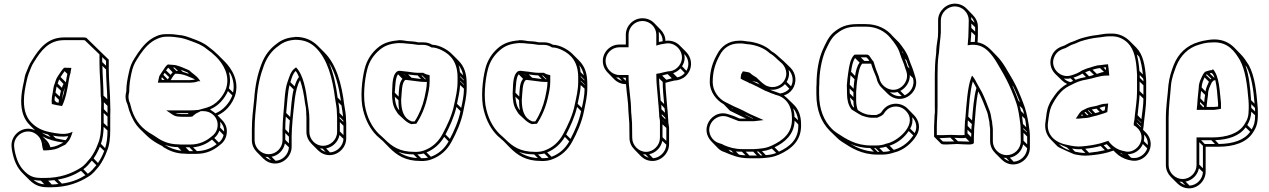

<svg xmlns="http://www.w3.org/2000/svg" viewBox="-20 -774 6954 1052"><path d="M534 -233C535 -217 535 -197 534 -173V-97C534 -54 530 -16 517 13C507 42 492 69 477 90C458 112 444 132 421 146C370 178 308 201 226 201H207C165 201 143 192 116 166C85 136 70 100 60 49L58 34C48 -31 123 -79 178 -39C194 -27 205 -11 209 10L211 24C213 34 214 43 218 50H226C248 50 281 46 298 38C311 32 326 24 339 18C346 11 351 3 357 -3L363 -13C367 -21 370 -28 373 -37L378 -52L363 -46C331 -34 283 -44 249 -51C207 -60 178 -76 153 -101C126 -128 111 -166 111 -221C111 -257 118 -294 125 -326C128 -343 133 -358 137 -370C149 -398 151 -412 168 -437C203 -493 245 -554 331 -554H433C437 -554 441 -554 445 -553L525 -476V-431C525 -371 532 -306 532 -247V-246C533 -241 534 -238 534 -233ZM320 -193C339 -231 350 -286 357 -334C360 -352 363 -366 367 -377V-380L371 -402L331 -403C318 -390 305 -368 296 -355C288 -343 284 -330 280 -317C273 -303 271 -277 269 -267C266 -257 263 -234 263 -221L264 -204C282 -199 301 -196 320 -193ZM213 -27C244 -9 282 1 327 7C303 19 289 29 256 33C252 18 245 5 234 -6ZM314 -277C311 -268 309 -255 307 -245L284 -267C286 -276 288 -290 290 -300ZM319 -293 296 -316C299 -325 301 -332 304 -339L328 -314C324 -306 321 -300 319 -293ZM303 -227C302 -223 302 -217 301 -211L289 -214L279 -224C279 -231 280 -240 281 -249ZM229 12 223 5V4C225 6 227 9 229 12ZM257 -23C239 -29 224 -37 210 -47C220 -43 231 -40 243 -37ZM286 -16 270 -31C296 -26 326 -23 354 -28C350 -20 346 -13 340 -6C321 -8 302 -13 286 -16ZM561 -393C561 -340 567 -283 568 -230L547 -250C547 -302 542 -360 541 -413ZM561 -414 540 -434V-461L561 -441ZM569 -194V-155L549 -176V-214ZM569 -135V-80L548 -100V-155ZM569 -59C569 -22 565 11 556 38L533 14C543 -13 547 -44 548 -79ZM551 53C542 77 530 100 517 119L493 94C506 75 518 53 527 30ZM508 131C492 150 479 166 461 178L437 153C456 140 469 123 483 106ZM448 186C411 209 372 225 319 232L297 210C348 201 387 185 424 162ZM300 234C287 235 278 237 264 237L244 216C255 215 263 214 278 213ZM223 236C198 234 181 226 163 211C175 214 189 216 204 216ZM576 -396V-447L540 -482L538 -484L453 -567C447 -569 440 -569 433 -569H331C238 -569 193 -504 156 -445C138 -418 134 -401 123 -376C117 -363 114 -345 111 -328C104 -296 96 -259 96 -221C96 -164 111 -121 142 -90L172 -60C109 -91 33 -36 44 36L46 51C56 104 72 144 106 177L141 212C170 240 197 252 242 252H261C346 252 412 227 464 194C490 179 506 156 524 135C541 111 555 84 566 54C580 22 584 -18 584 -62V-138C585 -162 585 -182 584 -198C584 -261 576 -332 576 -396ZM341 -323 312 -352C319 -362 326 -374 334 -384L349 -369C346 -357 343 -339 341 -323ZM352 -387H353V-386ZM336 -295C332 -272 326 -248 319 -228C322 -239 325 -267 329 -275C332 -281 334 -290 336 -295Z M942 -417C928 -418 920 -420 908 -420L900 -421C889 -414 881 -400 875 -391L859 -367C852 -357 851 -351 849 -340L845 -321H1012C1020 -321 1028 -321 1034 -322C1050 -322 1059 -327 1070 -330L1079 -326L1074 -331L1076 -332L1070 -340C1056 -360 1033 -372 1016 -389C995 -398 970 -410 946 -416C942 -418 942 -417 942 -417ZM870 27 875 32C905 51 944 68 993 68C1002 69 1008 69 1014 69H1056C1112 69 1152 48 1183 22C1203 8 1216 -11 1221 -35C1228 -68 1217 -96 1197 -116L1172 -142C1218 -162 1252 -204 1268 -250C1293 -330 1250 -398 1210 -438L1175 -473C1159 -489 1141 -504 1122 -518C1095 -540 1066 -551 1033 -563C1008 -572 988 -581 954 -583L940 -585C930 -586 921 -587 911 -587H891C873 -587 854 -584 837 -576C792 -557 762 -521 736 -484L718 -456C702 -432 692 -407 686 -376C679 -344 672 -312 672 -272C669 -263 668 -254 668 -245C668 -231 671 -217 678 -203C681 -191 685 -180 688 -168C703 -126 720 -94 747 -67L783 -32C800 -15 821 0 844 13ZM1049 -339C1045 -338 1039 -336 1034 -336C1027 -335 1020 -335 1012 -335H915L923 -348C927 -355 935 -366 940 -370H943C986 -370 1016 -353 1049 -339ZM907 -351 899 -339 875 -364 882 -375ZM915 -364 890 -388C893 -393 898 -399 902 -403L926 -378C922 -373 918 -369 915 -364ZM1205 -34C1201 -17 1192 -3 1179 7L1154 -18C1167 -28 1176 -42 1182 -58ZM1208 -53 1186 -75C1188 -86 1188 -97 1186 -107C1200 -93 1209 -75 1208 -53ZM1167 16C1140 37 1105 53 1059 54L1038 33C1082 29 1115 12 1142 -9ZM1038 54H1017L997 33H1018ZM974 52C938 48 908 35 884 20L882 19C903 27 928 32 955 32ZM1243 -370C1258 -340 1265 -303 1257 -267L1234 -290C1243 -321 1242 -352 1234 -380ZM1131 -175C1175 -192 1210 -232 1229 -275L1253 -251C1237 -209 1202 -169 1160 -153C1151 -162 1139 -167 1131 -175ZM958 17C913 17 876 3 848 -15C844 -18 838 -22 833 -25L816 -36C760 -67 724 -106 702 -172C698 -186 696 -195 692 -209C686 -221 684 -233 684 -245C684 -253 686 -262 688 -270V-271C688 -310 693 -339 700 -372C706 -402 715 -425 730 -448L748 -476C773 -512 802 -545 843 -562C859 -569 875 -573 891 -573H911C920 -573 929 -572 938 -571L952 -569C982 -566 1002 -558 1027 -549C1060 -537 1087 -527 1112 -506C1131 -493 1148 -479 1164 -463C1201 -426 1242 -363 1219 -290C1202 -243 1163 -199 1115 -185L1094 -179L1069 -172C1051 -170 1033 -169 1012 -169H891L912 -155C925 -146 938 -135 963 -135C970 -134 975 -134 979 -134H1020C1025 -134 1031 -135 1036 -136V-138C1043 -143 1049 -148 1054 -152L1080 -165H1096C1143 -164 1181 -124 1171 -74C1167 -53 1155 -37 1138 -25C1109 -1 1073 18 1021 18H979C974 18 966 18 958 17ZM1030 -153V-154H1031ZM963 -150C954 -150 949 -151 942 -154H1009L1014 -149H979C976 -149 970 -149 963 -150ZM970 -392C982 -387 995 -382 1008 -377L1015 -369C1004 -373 991 -378 982 -380ZM869 -336 864 -340C865 -344 866 -348 867 -351L882 -336ZM928 -404C931 -404 935 -403 937 -403L955 -385H947Z M1375 -5V-63C1375 -121 1381 -173 1387 -231C1392 -304 1406 -362 1426 -415C1443 -461 1470 -498 1507 -523C1530 -542 1559 -554 1598 -556C1651 -556 1685 -538 1712 -511C1774 -449 1802 -347 1816 -234C1820 -204 1826 -185 1826 -152C1827 -141 1827 -131 1827 -123V-51C1827 -9 1791 25 1750 25C1709 25 1675 -10 1675 -51V-123C1675 -156 1669 -186 1665 -212C1656 -283 1642 -365 1602 -405L1597 -401C1572 -384 1565 -351 1555 -324C1539 -280 1539 -204 1533 -153C1531 -127 1528 -89 1528 -63V-5C1528 36 1493 71 1452 71C1411 71 1375 36 1375 -5ZM1851 -196C1854 -173 1858 -157 1860 -135L1840 -155C1840 -178 1837 -195 1834 -213ZM1848 -221 1830 -239C1821 -307 1807 -374 1783 -430C1817 -376 1837 -300 1848 -221ZM1861 -113V-106L1841 -126V-133ZM1862 -85V-34L1842 -54V-105ZM1862 -13C1860 26 1827 59 1788 61L1767 39C1804 32 1833 3 1840 -34ZM1764 58C1752 54 1742 48 1733 39C1738 40 1742 40 1747 40ZM1589 -284C1578 -242 1575 -182 1570 -133L1548 -155C1553 -202 1556 -265 1566 -307ZM1594 -301 1571 -324C1579 -349 1585 -371 1600 -385C1607 -377 1613 -364 1618 -352C1606 -337 1600 -319 1594 -301ZM1568 -114C1566 -94 1564 -67 1563 -45L1543 -66C1543 -86 1544 -113 1546 -135ZM1563 -25V12L1543 -8V-45ZM1563 33C1561 72 1529 105 1490 107L1468 85C1505 78 1534 49 1541 12ZM1466 104C1454 100 1443 94 1434 85C1439 86 1443 86 1448 86ZM1658 -146C1659 -138 1659 -129 1659 -123V-51C1659 -26 1670 -3 1687 14L1722 49C1738 65 1760 76 1785 76C1835 76 1877 34 1877 -16V-88C1877 -97 1877 -106 1876 -117C1876 -152 1870 -172 1866 -201C1852 -315 1823 -421 1758 -486L1722 -522C1693 -551 1655 -572 1598 -572V-571C1556 -569 1523 -556 1497 -535C1458 -507 1430 -470 1412 -421C1391 -366 1378 -306 1373 -233C1367 -176 1360 -122 1360 -63V-5C1360 20 1371 43 1388 60L1423 95C1439 111 1462 122 1487 122C1537 122 1578 79 1578 30V-28C1578 -53 1581 -91 1583 -116C1592 -194 1594 -282 1624 -335C1637 -298 1646 -253 1651 -210C1654 -193 1657 -182 1657 -169C1658 -163 1658 -155 1658 -146Z M2164 -554 2163 -553C2112 -549 2078 -537 2047 -510C2015 -482 1990 -445 1978 -397C1963 -338 1952 -236 1970 -169C1984 -113 2009 -66 2045 -30C2055 -21 2068 -10 2078 -1L2113 35C2155 77 2201 108 2284 108C2306 109 2326 106 2342 100C2393 82 2429 49 2454 3C2480 -45 2507 -104 2519 -166C2526 -203 2537 -244 2537 -291V-315C2537 -373 2523 -411 2491 -443L2456 -478C2441 -493 2423 -505 2404 -514C2389 -521 2370 -528 2348 -529C2335 -537 2318 -542 2301 -542H2271C2271 -542 2269 -542 2267 -543C2251 -547 2229 -548 2212 -549C2197 -551 2187 -554 2164 -554ZM2344 -514H2346C2365 -514 2383 -507 2398 -500C2453 -474 2487 -429 2487 -350V-326C2487 -281 2477 -242 2469 -204C2458 -144 2430 -87 2405 -40C2382 3 2349 34 2302 51C2288 56 2270 59 2249 58C2170 58 2128 29 2088 -11L2072 -26C2029 -61 1999 -111 1984 -173C1967 -236 1977 -336 1992 -393C2003 -438 2027 -472 2057 -498C2085 -523 2116 -535 2164 -538C2185 -538 2194 -537 2210 -535C2228 -534 2248 -532 2264 -529C2266 -529 2269 -528 2271 -528H2301C2317 -528 2331 -522 2344 -514ZM2299 -375H2271C2248 -375 2222 -381 2197 -383C2187 -384 2179 -385 2172 -386H2170C2163 -386 2159 -385 2155 -382C2126 -359 2131 -298 2128 -263C2128 -227 2132 -194 2148 -170C2154 -161 2159 -150 2168 -143C2187 -127 2204 -104 2233 -94H2234L2259 -96H2261C2287 -135 2308 -183 2320 -235C2327 -266 2334 -292 2334 -330V-362C2320 -365 2310 -368 2299 -375ZM2178 -227C2182 -267 2180 -322 2201 -336H2205H2206C2213 -335 2221 -334 2231 -333C2255 -331 2281 -325 2306 -325H2319C2318 -292 2312 -269 2306 -239C2295 -191 2277 -147 2252 -109H2235C2193 -125 2178 -166 2178 -227ZM2314 -340H2309L2289 -360H2294ZM2287 -341C2270 -343 2253 -346 2235 -348L2216 -366C2233 -364 2251 -361 2268 -361ZM2211 -350 2210 -351 2192 -369H2193ZM2163 -225C2163 -206 2164 -187 2168 -170L2160 -179C2150 -195 2145 -217 2143 -244ZM2164 -245 2143 -266C2146 -302 2146 -349 2161 -367L2185 -342C2165 -320 2166 -278 2164 -245ZM2521 -337V-333L2501 -353V-357ZM2518 -361 2500 -379C2499 -393 2497 -405 2493 -417C2505 -401 2514 -383 2518 -361ZM2522 -312V-309L2501 -329V-332ZM2522 -288C2522 -250 2514 -216 2507 -183L2484 -205C2490 -237 2499 -270 2501 -308ZM2503 -165C2492 -110 2468 -57 2445 -13L2421 -37C2444 -81 2468 -133 2481 -188ZM2438 1C2416 40 2384 69 2341 85L2317 61C2359 44 2391 14 2414 -24ZM2325 90C2314 92 2302 93 2288 93L2267 72C2280 71 2291 70 2302 67ZM2266 92C2222 89 2190 77 2163 58C2186 67 2213 72 2246 72Z M2825 -554 2824 -553C2773 -549 2739 -537 2708 -510C2676 -482 2651 -445 2639 -397C2624 -338 2613 -236 2631 -169C2645 -113 2670 -66 2706 -30C2716 -21 2729 -10 2739 -1L2774 35C2816 77 2862 108 2945 108C2967 109 2987 106 3003 100C3054 82 3090 49 3115 3C3141 -45 3168 -104 3180 -166C3187 -203 3198 -244 3198 -291V-315C3198 -373 3184 -411 3152 -443L3117 -478C3102 -493 3084 -505 3065 -514C3050 -521 3031 -528 3009 -529C2996 -537 2979 -542 2962 -542H2932C2932 -542 2930 -542 2928 -543C2912 -547 2890 -548 2873 -549C2858 -551 2848 -554 2825 -554ZM3005 -514H3007C3026 -514 3044 -507 3059 -500C3114 -474 3148 -429 3148 -350V-326C3148 -281 3138 -242 3130 -204C3119 -144 3091 -87 3066 -40C3043 3 3010 34 2963 51C2949 56 2931 59 2910 58C2831 58 2789 29 2749 -11L2733 -26C2690 -61 2660 -111 2645 -173C2628 -236 2638 -336 2653 -393C2664 -438 2688 -472 2718 -498C2746 -523 2777 -535 2825 -538C2846 -538 2855 -537 2871 -535C2889 -534 2909 -532 2925 -529C2927 -529 2930 -528 2932 -528H2962C2978 -528 2992 -522 3005 -514ZM2960 -375H2932C2909 -375 2883 -381 2858 -383C2848 -384 2840 -385 2833 -386H2831C2824 -386 2820 -385 2816 -382C2787 -359 2792 -298 2789 -263C2789 -227 2793 -194 2809 -170C2815 -161 2820 -150 2829 -143C2848 -127 2865 -104 2894 -94H2895L2920 -96H2922C2948 -135 2969 -183 2981 -235C2988 -266 2995 -292 2995 -330V-362C2981 -365 2971 -368 2960 -375ZM2839 -227C2843 -267 2841 -322 2862 -336H2866H2867C2874 -335 2882 -334 2892 -333C2916 -331 2942 -325 2967 -325H2980C2979 -292 2973 -269 2967 -239C2956 -191 2938 -147 2913 -109H2896C2854 -125 2839 -166 2839 -227ZM2975 -340H2970L2950 -360H2955ZM2948 -341C2931 -343 2914 -346 2896 -348L2877 -366C2894 -364 2912 -361 2929 -361ZM2872 -350 2871 -351 2853 -369H2854ZM2824 -225C2824 -206 2825 -187 2829 -170L2821 -179C2811 -195 2806 -217 2804 -244ZM2825 -245 2804 -266C2807 -302 2807 -349 2822 -367L2846 -342C2826 -320 2827 -278 2825 -245ZM3182 -337V-333L3162 -353V-357ZM3179 -361 3161 -379C3160 -393 3158 -405 3154 -417C3166 -401 3175 -383 3179 -361ZM3183 -312V-309L3162 -329V-332ZM3183 -288C3183 -250 3175 -216 3168 -183L3145 -205C3151 -237 3160 -270 3162 -308ZM3164 -165C3153 -110 3129 -57 3106 -13L3082 -37C3105 -81 3129 -133 3142 -188ZM3099 1C3077 40 3045 69 3002 85L2978 61C3020 44 3052 14 3075 -24ZM2986 90C2975 92 2963 93 2949 93L2928 72C2941 71 2952 70 2963 67ZM2927 92C2883 89 2851 77 2824 58C2847 67 2874 72 2907 72Z M3576 -584V-524L3585 -527C3596 -530 3607 -533 3618 -534L3630 -536C3691 -545 3744 -471 3701 -414C3688 -397 3672 -387 3652 -384L3640 -383C3624 -380 3605 -375 3592 -372C3587 -372 3581 -370 3576 -369V-363C3576 -311 3583 -267 3586 -219C3587 -202 3590 -186 3590 -172V-167C3591 -159 3592 -149 3592 -137V-136C3594 -127 3595 -118 3596 -111V-19C3596 22 3561 58 3520 58C3479 58 3444 22 3444 -19L3443 -100C3443 -114 3440 -128 3440 -140V-142C3439 -151 3438 -159 3438 -167C3438 -230 3424 -290 3424 -356V-363H3374C3333 -363 3298 -399 3298 -440C3298 -481 3332 -515 3374 -515H3424V-584C3424 -625 3459 -659 3500 -659C3541 -659 3576 -625 3576 -584ZM3423 -167C3423 -166 3425 -140 3425 -140C3425 -125 3428 -111 3428 -100L3429 -19C3429 6 3439 28 3456 45L3491 81C3508 98 3530 108 3555 108C3604 108 3646 65 3646 16V-76C3645 -84 3644 -92 3642 -102C3642 -112 3641 -124 3640 -133V-137C3640 -153 3637 -169 3636 -185C3633 -232 3627 -272 3626 -321H3628H3629C3645 -325 3660 -330 3677 -333L3689 -334C3713 -339 3733 -349 3748 -370C3778 -410 3769 -460 3739 -490L3704 -525C3685 -544 3657 -555 3626 -550C3626 -574 3615 -596 3599 -612L3564 -648C3547 -665 3525 -674 3500 -674C3450 -674 3409 -633 3409 -584V-530H3374C3324 -530 3283 -490 3283 -440C3283 -415 3293 -393 3310 -376L3345 -340C3362 -323 3384 -313 3409 -313H3410C3413 -265 3423 -213 3423 -167ZM3732 -374C3721 -361 3707 -353 3691 -350L3668 -373C3683 -378 3697 -387 3708 -399ZM3741 -386 3717 -411C3731 -433 3734 -456 3729 -478C3752 -455 3760 -418 3741 -386ZM3661 -345C3650 -342 3640 -339 3631 -337L3608 -360C3618 -363 3627 -366 3638 -368ZM3611 -325C3611 -282 3616 -243 3619 -204L3600 -223C3597 -265 3592 -302 3591 -345ZM3621 -181C3622 -172 3623 -163 3624 -156L3604 -175C3604 -183 3604 -192 3603 -200ZM3627 -98 3628 -97 3610 -114V-115ZM3626 -120 3606 -140V-148L3625 -129C3625 -126 3626 -123 3626 -120ZM3631 -73V-2L3610 -22V-93ZM3631 19C3629 57 3596 91 3558 93L3537 71C3573 64 3602 34 3609 -2ZM3534 90C3522 86 3512 80 3503 71C3508 72 3512 72 3517 72ZM3388 -331C3376 -335 3365 -341 3356 -350C3361 -349 3366 -349 3371 -349ZM3611 -548C3604 -547 3598 -546 3590 -544V-584C3590 -590 3590 -595 3589 -601C3603 -587 3611 -569 3611 -549ZM3392 -348H3409V-331Z M4020 -130H4019C4004 -138 3986 -143 3971 -148C3915 -167 3869 -130 3856 -91C3843 -54 3857 -20 3879 2L3914 38C3924 48 3935 55 3949 59C3990 76 4025 93 4083 93H4145C4154 93 4164 92 4174 91C4205 88 4220 85 4249 73C4313 44 4374 -2 4369 -96C4369 -140 4355 -175 4330 -200L4294 -235C4288 -241 4282 -246 4275 -251C4294 -257 4310 -268 4321 -284C4349 -323 4341 -373 4312 -402L4276 -437C4273 -440 4271 -442 4266 -446C4246 -462 4233 -479 4206 -494C4204 -495 4202 -498 4201 -499C4172 -524 4133 -539 4088 -546H4087C4076 -546 4055 -551 4042 -551H4030C3970 -551 3930 -518 3909 -476C3886 -435 3869 -389 3869 -324C3869 -270 3906 -224 3945 -203L3980 -167L4031 -142C4044 -136 4057 -130 4069 -124H4035C4032 -124 4025 -128 4020 -130ZM4038 -343C4047 -338 4056 -333 4066 -329L4081 -322L4086 -317L4088 -319C4117 -305 4145 -292 4172 -277C4178 -274 4185 -273 4190 -270L4206 -263L4221 -258C4227 -255 4230 -254 4235 -253C4286 -240 4319 -194 4319 -131C4324 -45 4270 -5 4208 24C4181 36 4167 38 4137 41C4127 42 4118 43 4110 43H4048C4006 43 3974 33 3946 21C3937 14 3926 13 3919 10C3884 0 3855 -43 3870 -86C3881 -119 3921 -149 3967 -134C3984 -128 4001 -121 4016 -115C4022 -112 4028 -110 4035 -110H4107C4111 -110 4116 -110 4121 -111L4164 -116L4112 -139C4084 -150 4059 -166 4029 -179C4020 -183 4010 -187 4002 -191L3952 -216C3917 -234 3885 -276 3885 -324C3885 -386 3901 -430 3923 -470C3942 -508 3976 -536 4030 -536H4042C4052 -536 4073 -531 4086 -531C4129 -525 4165 -510 4191 -488C4194 -485 4195 -484 4198 -482C4222 -469 4234 -452 4256 -434C4285 -412 4302 -367 4274 -328C4252 -297 4205 -285 4168 -311C4154 -321 4138 -336 4124 -350C4111 -357 4099 -365 4090 -374C4088 -375 4084 -378 4075 -379C4067 -381 4059 -382 4050 -383L4041 -367V-366C4039 -358 4039 -352 4038 -343ZM4305 -288C4292 -273 4274 -264 4254 -262C4244 -266 4237 -268 4227 -272L4212 -277L4198 -283C4229 -278 4261 -291 4281 -313ZM4314 -301 4290 -325C4303 -346 4306 -370 4301 -391C4323 -369 4331 -332 4314 -301ZM4354 -92C4357 -10 4308 29 4248 57L4224 33C4280 6 4331 -36 4334 -113ZM4353 -115 4333 -134C4333 -151 4330 -167 4326 -181C4340 -164 4350 -142 4353 -115ZM4233 64C4213 72 4200 74 4176 76L4155 54C4175 52 4188 49 4209 40ZM4157 77C4154 77 4151 78 4148 78L4127 57C4130 57 4132 56 4135 56ZM4127 78H4086L4066 57H4107ZM4065 77C4052 76 4040 76 4029 73L4012 56C4022 57 4033 57 4045 57ZM3999 63C3993 61 3987 59 3982 57L3971 46C3976 48 3981 49 3986 51ZM4066 -143 4063 -146C4081 -137 4099 -129 4105 -126L4106 -125H4102C4090 -131 4079 -137 4066 -143ZM3996 -176 3989 -180 3987 -182 3995 -178ZM4128 -324C4133 -319 4138 -315 4144 -310C4130 -317 4115 -324 4100 -330C4103 -329 4105 -329 4109 -328Z M4834 14C4818 20 4801 23 4781 23H4751C4670 23 4616 -12 4565 -46C4555 -52 4546 -60 4538 -68C4495 -111 4468 -174 4468 -258V-283C4468 -293 4468 -303 4469 -313C4469 -379 4481 -442 4500 -491C4516 -525 4532 -562 4557 -584C4590 -611 4617 -628 4678 -628H4723C4785 -628 4830 -601 4859 -566C4879 -542 4902 -512 4911 -480C4919 -453 4933 -427 4939 -403L4946 -383C4961 -337 4930 -297 4898 -286C4855 -271 4813 -300 4801 -334L4795 -355C4784 -381 4774 -409 4766 -437C4756 -447 4752 -457 4742 -470C4738 -472 4735 -473 4732 -475H4678C4673 -475 4666 -475 4661 -474C4638 -451 4633 -411 4628 -379C4624 -356 4622 -330 4620 -307L4621 -259C4621 -228 4628 -199 4642 -180C4644 -177 4645 -174 4648 -173C4664 -164 4681 -151 4700 -142C4702 -140 4708 -139 4711 -138L4723 -134C4731 -132 4743 -129 4751 -129H4786C4798 -134 4810 -138 4820 -148C4834 -170 4849 -184 4874 -189C4901 -194 4925 -185 4942 -168C5012 -98 4907 -8 4851 9L4863 21C4904 6 4937 -24 4959 -56L4984 -32C4962 1 4928 31 4887 44C4884 45 4880 46 4877 47L4854 24L4863 21L4851 9C4846 11 4841 12 4835 13ZM4747 -146 4746 -145C4739 -145 4734 -146 4727 -148L4715 -152C4703 -156 4692 -163 4680 -171C4674 -186 4671 -205 4671 -224V-271C4673 -294 4674 -319 4678 -341C4683 -371 4688 -407 4704 -425H4713H4753C4760 -400 4771 -375 4781 -351L4787 -330C4792 -318 4799 -305 4809 -295L4844 -260C4866 -238 4901 -224 4938 -237C4976 -250 5014 -296 4995 -352L4989 -372C4982 -398 4969 -424 4961 -449C4950 -485 4926 -516 4906 -541L4871 -576C4840 -614 4790 -642 4723 -642H4678C4614 -642 4581 -624 4547 -596C4518 -571 4502 -532 4486 -497C4465 -448 4454 -380 4454 -313C4453 -303 4453 -293 4453 -283V-258C4453 -169 4481 -103 4527 -57L4563 -22C4572 -13 4581 -5 4592 2C4643 36 4701 73 4786 73H4816C4839 73 4860 68 4878 62C4931 50 4975 11 5000 -29C5027 -69 5016 -115 4988 -143L4953 -179C4933 -199 4903 -210 4871 -204C4841 -198 4823 -181 4808 -158C4803 -153 4795 -149 4782 -144H4751C4751 -144 4748 -146 4747 -146ZM4798 58H4789L4769 38H4778ZM4819 58 4798 37C4811 36 4824 33 4835 30L4858 53C4845 56 4833 58 4819 58ZM4768 57C4716 53 4676 36 4639 14C4670 28 4706 37 4748 37ZM4947 -443C4952 -427 4958 -412 4964 -398L4953 -409C4949 -424 4943 -439 4937 -453ZM4931 -480 4925 -486 4922 -495ZM4982 -346C4995 -303 4967 -265 4937 -252L4913 -276C4941 -290 4967 -324 4965 -363ZM4921 -248C4896 -244 4872 -254 4856 -269C4869 -266 4883 -266 4898 -270ZM4716 -440 4696 -460H4727L4737 -450C4739 -447 4741 -444 4743 -440ZM4690 -431C4675 -412 4669 -383 4665 -358L4643 -381C4647 -408 4652 -438 4665 -456ZM4662 -340C4659 -323 4658 -305 4657 -288L4636 -310C4637 -327 4638 -345 4640 -362ZM4656 -269V-242L4636 -262C4636 -271 4635 -280 4635 -289ZM4656 -221C4656 -208 4657 -195 4660 -184C4645 -193 4640 -217 4637 -240ZM4992 -45 4967 -69C4979 -90 4982 -112 4978 -132C5000 -110 5008 -77 4992 -45ZM4863 21C4875 33 4884 41 4887 44C4885 42 4877 35 4863 21ZM4700 -142 4851 9ZM4661 -181Z M5288 -663 5287 -618C5287 -587 5285 -556 5282 -526C5334 -535 5367 -521 5396 -492C5431 -457 5452 -412 5479 -367L5495 -337C5509 -311 5537 -245 5546 -217C5560 -179 5565 -137 5571 -91C5572 -81 5572 -72 5572 -64L5573 0C5573 42 5537 76 5496 76C5455 76 5420 41 5420 0V-64C5420 -78 5416 -94 5416 -106V-107C5411 -122 5410 -148 5403 -165C5394 -190 5373 -244 5360 -269C5350 -288 5341 -301 5332 -319C5327 -329 5321 -341 5314 -350L5306 -360L5301 -348C5281 -297 5275 -195 5270 -133C5268 -116 5266 -98 5266 -81C5265 -65 5265 -51 5265 -40V-34C5253 -33 5229 -33 5190 -35V-36V-35C5150 -33 5123 -33 5113 -34V-80C5113 -112 5117 -152 5117 -188V-364C5117 -399 5118 -438 5122 -468C5124 -481 5126 -492 5126 -501C5127 -522 5131 -550 5133 -570L5135 -597V-663C5135 -704 5171 -739 5212 -739C5253 -739 5288 -704 5288 -663ZM5323 -625V-601L5302 -621V-645ZM5320 -649 5302 -666C5302 -671 5302 -676 5301 -681C5310 -672 5316 -661 5320 -649ZM5323 -580C5323 -568 5322 -556 5321 -544C5314 -544 5306 -545 5298 -544C5300 -562 5301 -581 5302 -600ZM5531 -301C5541 -282 5557 -244 5569 -213L5560 -223C5553 -242 5540 -276 5527 -305ZM5582 -179C5586 -170 5589 -160 5591 -149L5574 -166C5573 -171 5570 -182 5567 -194ZM5596 -123C5600 -109 5601 -93 5603 -77L5585 -95C5583 -110 5582 -124 5580 -138ZM5606 -53C5606 -51 5607 -50 5607 -48L5587 -67V-72ZM5608 -26V17L5588 -3V-46ZM5608 38C5606 77 5573 110 5534 112L5513 90C5550 83 5579 54 5586 17ZM5510 109C5498 105 5488 99 5479 90C5484 91 5488 91 5493 91ZM5305 -94C5304 -84 5302 -73 5302 -63L5282 -84C5282 -95 5282 -104 5283 -115ZM5306 -114 5285 -135C5289 -192 5295 -277 5310 -328C5317 -317 5324 -303 5330 -292C5316 -243 5310 -168 5306 -114ZM5302 -43C5302 -36 5301 -29 5301 -23L5281 -43V-63ZM5292 2C5279 2 5259 1 5229 0L5209 -19C5236 -17 5259 -16 5271 -19ZM5208 1C5173 2 5152 2 5146 1L5127 -17C5141 -17 5161 -19 5187 -20ZM5110 -501C5110 -493 5110 -483 5108 -470C5104 -438 5102 -399 5102 -364V-188C5102 -175 5103 -162 5102 -150H5101C5101 -127 5098 -102 5098 -80V-25L5136 13C5144 21 5173 17 5225 15C5273 17 5316 23 5316 7V-5C5316 -16 5316 -28 5317 -45C5317 -62 5318 -78 5320 -96C5324 -146 5328 -221 5340 -273C5355 -247 5378 -189 5389 -159C5394 -145 5396 -124 5401 -105C5401 -91 5405 -75 5405 -64V0C5405 25 5416 48 5433 65L5468 100C5484 116 5506 127 5531 127C5581 127 5623 85 5623 35V-29C5623 -38 5622 -48 5621 -58C5616 -100 5607 -150 5595 -186C5585 -215 5559 -281 5544 -309L5528 -339C5501 -383 5478 -431 5442 -467L5407 -503C5388 -522 5365 -537 5336 -542C5337 -555 5338 -569 5338 -583V-628C5338 -653 5327 -675 5310 -692L5275 -728C5259 -744 5236 -754 5212 -754C5163 -754 5120 -712 5120 -663V-597L5119 -572C5117 -553 5111 -524 5110 -501Z M5921 -127C5938 -127 5957 -132 5969 -136L5986 -140C6006 -147 6027 -151 6047 -160C6049 -176 6050 -192 6052 -207L6044 -206C6020 -206 6004 -199 5988 -194C5966 -190 5941 -186 5925 -176L5907 -167C5896 -158 5888 -145 5882 -135L5874 -124H5890C5901 -125 5912 -126 5921 -127ZM6055 -575H6074C6109 -575 6139 -559 6160 -538C6195 -503 6205 -447 6209 -381C6210 -368 6211 -357 6210 -345V-272C6210 -227 6202 -182 6198 -141L6196 -120C6195 -112 6193 -105 6192 -98V-88C6219 -72 6243 -43 6232 -1C6224 32 6184 68 6140 54L6130 52C6097 44 6070 23 6052 -3C6050 -2 6048 0 6046 0H6045L6011 11C5981 19 5945 25 5908 28C5882 31 5855 26 5832 21C5768 10 5709 -30 5723 -109C5727 -140 5731 -170 5741 -192C5763 -236 5792 -280 5836 -302L5854 -311C5879 -324 5901 -333 5933 -338C5970 -344 6005 -360 6044 -360H6058L6057 -370C6055 -389 6054 -405 6051 -422C6035 -420 6023 -420 6009 -417C5986 -417 5966 -407 5950 -403C5935 -400 5923 -393 5909 -388C5892 -376 5868 -366 5846 -360C5785 -343 5725 -410 5761 -471C5774 -493 5792 -503 5819 -511C5835 -519 5847 -528 5862 -532C5878 -537 5891 -545 5905 -549C5930 -557 5964 -565 5993 -568C6011 -569 6035 -575 6055 -575ZM6081 51 6093 63C6112 82 6136 95 6162 102L6172 104C6226 118 6272 80 6282 38C6291 2 6278 -28 6258 -48L6243 -63C6244 -69 6245 -76 6246 -83L6248 -104C6252 -144 6260 -190 6260 -237V-309C6261 -321 6260 -334 6259 -347C6254 -416 6243 -476 6206 -513L6170 -549C6146 -573 6113 -590 6074 -590H6055C6033 -590 6008 -584 5991 -582C5960 -579 5927 -571 5901 -563C5885 -558 5871 -550 5858 -546C5841 -541 5828 -533 5813 -525C5786 -516 5764 -506 5748 -479C5725 -439 5735 -396 5762 -369L5798 -334C5806 -326 5816 -319 5827 -314C5800 -300 5776 -277 5759 -252C5747 -235 5735 -219 5727 -198C5715 -173 5713 -141 5709 -111C5701 -67 5714 -33 5739 -8L5774 28C5782 36 5865 71 5865 71C5888 76 5917 81 5945 78C5982 75 6018 70 6050 61ZM6029 -380C6014 -378 6001 -372 5990 -369L5966 -392C5979 -396 5994 -400 6007 -401ZM5974 -364C5966 -361 5955 -358 5947 -356L5926 -378L5950 -387ZM6222 -463C6232 -436 6238 -402 6242 -366L6223 -385C6221 -417 6216 -448 6209 -476ZM6244 -343C6245 -338 6245 -333 6245 -328L6225 -348V-363ZM6245 -307V-255L6224 -275V-327ZM6245 -234C6245 -196 6238 -157 6234 -121L6213 -143C6216 -177 6222 -215 6224 -254ZM6233 -102 6232 -100 6211 -122V-123ZM6231 -81C6231 -80 6230 -78 6230 -77L6208 -100C6208 -101 6209 -102 6209 -103ZM6266 39C6256 71 6219 100 6177 90L6159 71C6198 71 6229 46 6242 15ZM6269 21 6247 -1C6250 -14 6250 -26 6248 -37C6262 -23 6271 -3 6269 21ZM6133 74C6127 71 6121 67 6116 63C6119 64 6121 65 6124 66ZM6034 49C6008 55 5978 60 5947 63L5926 41C5956 38 5985 33 6011 26ZM6050 45 6027 22 6044 16 6067 40ZM5927 64C5907 64 5888 61 5870 57L5854 40C5871 43 5888 45 5906 43ZM5842 50C5818 43 5798 31 5782 15C5801 23 5819 31 5826 34ZM6021 -166 6004 -183C6014 -186 6024 -190 6036 -191C6035 -185 6034 -178 6033 -170C6029 -168 6025 -167 6021 -166ZM6005 -161C5998 -159 5990 -156 5981 -154L5962 -174C5971 -176 5980 -177 5988 -179ZM5937 -143 5922 -158 5928 -161 5944 -144C5942 -143 5939 -143 5937 -143ZM5961 -149 5941 -168C5942 -168 5944 -170 5945 -170L5964 -150C5963 -150 5962 -149 5961 -149ZM5915 -141C5911 -141 5907 -140 5903 -140C5905 -142 5906 -145 5908 -148ZM5874 -337 5862 -349C5879 -354 5895 -361 5911 -371L5930 -352C5909 -348 5891 -344 5874 -337ZM5860 -331C5855 -329 5851 -326 5846 -324C5832 -327 5819 -334 5809 -344C5821 -342 5833 -342 5846 -345ZM6026 -404C6030 -405 6033 -405 6039 -406C6039 -404 6040 -399 6040 -396V-395V-390Z M6383 131V-126C6383 -191 6392 -248 6396 -306C6400 -348 6413 -379 6425 -412C6448 -469 6490 -513 6552 -530L6574 -536C6592 -540 6612 -542 6633 -542C6710 -542 6745 -493 6774 -444C6805 -386 6814 -306 6821 -221C6822 -211 6822 -197 6822 -180C6822 -136 6815 -118 6798 -92C6767 -43 6703 -21 6620 -21H6536V131C6536 172 6501 207 6460 207C6419 207 6383 172 6383 131ZM6670 -178V-209C6662 -277 6662 -355 6626 -395L6621 -390C6609 -390 6598 -385 6593 -384C6579 -382 6575 -370 6572 -367C6562 -347 6548 -322 6548 -292C6546 -273 6544 -252 6542 -232L6540 -203C6539 -194 6538 -182 6537 -172H6632C6644 -173 6659 -176 6670 -178ZM6617 -343C6615 -342 6614 -340 6613 -339L6588 -363L6592 -367ZM6632 -349 6608 -372C6611 -373 6615 -374 6619 -374L6626 -367C6629 -362 6632 -356 6634 -350C6633 -350 6633 -349 6632 -349ZM6604 -326C6597 -311 6588 -293 6585 -273L6564 -295C6565 -316 6572 -333 6580 -350ZM6583 -254C6581 -241 6579 -227 6578 -213L6557 -235C6558 -248 6559 -262 6561 -276ZM6577 -194 6576 -187H6572L6555 -205V-215ZM6810 -408C6838 -355 6848 -283 6854 -206L6835 -225C6830 -294 6824 -360 6804 -415ZM6856 -183C6856 -177 6857 -171 6857 -163L6836 -183V-203ZM6857 -142C6857 -105 6851 -87 6838 -65L6814 -89C6827 -111 6834 -130 6836 -162ZM6830 -52C6799 -7 6737 14 6658 15L6638 -6C6711 -9 6771 -29 6805 -76ZM6637 15H6581L6561 -6H6617ZM6571 25V148L6551 128V5ZM6571 169C6569 208 6537 241 6498 243L6476 221C6513 214 6542 185 6549 148ZM6474 240C6462 236 6451 230 6442 221C6447 222 6451 222 6456 222ZM6743 -513C6717 -539 6682 -558 6633 -558C6610 -558 6589 -553 6570 -550L6548 -544C6481 -525 6435 -479 6411 -418C6398 -384 6387 -352 6382 -308C6378 -250 6368 -192 6368 -126V131C6368 156 6379 179 6396 196L6431 231C6447 247 6470 258 6495 258C6545 258 6586 215 6586 166V30H6655C6740 30 6811 7 6846 -49C6864 -76 6872 -100 6872 -145C6872 -162 6872 -176 6871 -187C6864 -273 6856 -354 6823 -416C6810 -437 6796 -459 6778 -477ZM6639 -335C6648 -296 6650 -254 6654 -209V-190C6648 -189 6640 -189 6632 -188H6591C6593 -211 6596 -234 6599 -256V-257C6599 -283 6610 -302 6620 -323C6623 -326 6628 -332 6630 -333C6633 -334 6636 -334 6639 -335Z"/></svg>

Font: Blanket
Style: Ugh
Weight: 900
Foundry: Cannot Into Space Fonts
Version: Version 0.9